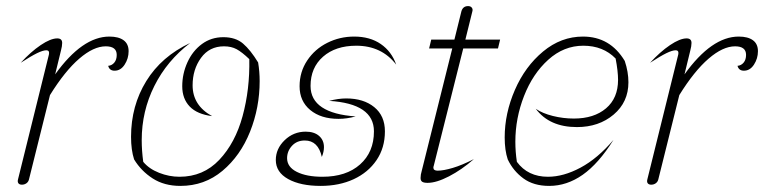

<svg xmlns="http://www.w3.org/2000/svg" viewBox="-20 -600 2507 630"><path d="M39 -11 140 -419Q141 -422 141 -427Q141 -435 132 -435Q121 -435 101.5 -425.5Q82 -416 48 -394Q81 -430 113.5 -452Q146 -474 168 -474Q184 -474 184 -459Q184 -449 180 -434L161 -356Q250 -480 339 -480Q369 -480 385.5 -468Q402 -456 402 -432Q402 -408 389 -388Q376 -368 356 -368Q339 -368 335 -384Q347 -385 355 -394.5Q363 -404 363 -420Q363 -448 327 -448Q287 -448 240 -407.5Q193 -367 144 -288L75 -11Q73 -3 66.5 1.5Q60 6 52 6Q44 6 40.5 1.5Q37 -3 39 -11Z M420 -77Q410 -108 410 -151Q410 -253 460 -334Q510 -415 604 -459Q528 -401 486.5 -318Q445 -235 445 -140Q445 -106 450 -69Q469 -46 502 -33Q535 -20 569 -20Q647 -20 699.5 -75.5Q752 -131 776 -219Q800 -307 798 -406Q774 -429 756.5 -438.5Q739 -448 715 -448Q667 -448 639.5 -410Q612 -372 612 -320Q612 -254 676 -219Q627 -225 602.5 -250.5Q578 -276 578 -317Q578 -358 595 -395.5Q612 -433 642.5 -455.5Q673 -478 713 -478Q753 -478 777.5 -457Q802 -436 827 -395Q832 -365 832 -334Q832 -247 800.5 -168Q769 -89 710 -39.5Q651 10 572 10Q519 10 481 -14.5Q443 -39 420 -77Z M963 -317Q963 -364 988 -401.5Q1013 -439 1054 -459.5Q1095 -480 1142 -480Q1194 -480 1229.5 -455.5Q1265 -431 1280 -388Q1232 -450 1149 -450Q1081 -450 1040 -414Q999 -378 999 -318Q999 -273 1036.5 -248Q1074 -223 1147 -218Q1118 -210 1091 -210Q1033 -210 998 -239Q963 -268 963 -317ZM885 -75Q885 -112 914 -140Q943 -168 983 -168Q1011 -168 1027 -154Q1043 -140 1043 -117Q1043 -102 1036 -85Q1024 -139 980 -139Q954 -139 938 -121.5Q922 -104 922 -81Q922 -52 954 -36Q986 -20 1038 -20Q1116 -20 1161.5 -60.5Q1207 -101 1207 -169Q1207 -260 1060 -269Q1090 -277 1116 -277Q1173 -277 1208 -248.5Q1243 -220 1243 -169Q1243 -115 1215.5 -74.5Q1188 -34 1140.5 -12Q1093 10 1032 10Q966 10 925.5 -12.5Q885 -35 885 -75Z M1403 -55Q1402 -53 1402 -50Q1402 -40 1416 -40Q1435 -40 1465.5 -49Q1496 -58 1535 -78Q1495 -43 1453.5 -21.5Q1412 0 1383 0Q1371 0 1365.5 -3.5Q1360 -7 1360 -16Q1360 -27 1364 -40L1464 -441H1388L1395 -470H1471L1494 -563Q1499 -580 1516 -580Q1524 -580 1528 -575Q1532 -570 1530 -563L1507 -470H1621L1614 -441H1500Z M1646 -77Q1636 -107 1636 -149Q1636 -228 1669.5 -305Q1703 -382 1762 -431Q1821 -480 1893 -480Q1982 -480 2030 -400Q2042 -364 2042 -330Q2042 -265 1993.5 -224Q1945 -183 1873 -183Q1783 -183 1738 -243Q1760 -228 1794 -219.5Q1828 -211 1863 -211Q1929 -211 1968.5 -244.5Q2008 -278 2008 -338Q2008 -366 2000 -408Q1959 -450 1894 -450Q1830 -450 1779 -404Q1728 -358 1699.5 -285Q1671 -212 1671 -135Q1671 -102 1676 -69Q1712 -20 1778 -20Q1829 -20 1885 -50Q1941 -80 1993 -141Q1944 -63 1892 -26.5Q1840 10 1782 10Q1731 10 1697.5 -14.5Q1664 -39 1646 -77Z M2104 -11 2205 -419Q2206 -422 2206 -427Q2206 -435 2197 -435Q2186 -435 2166.5 -425.5Q2147 -416 2113 -394Q2146 -430 2178.5 -452Q2211 -474 2233 -474Q2249 -474 2249 -459Q2249 -449 2245 -434L2226 -356Q2315 -480 2404 -480Q2434 -480 2450.5 -468Q2467 -456 2467 -432Q2467 -408 2454 -388Q2441 -368 2421 -368Q2404 -368 2400 -384Q2412 -385 2420 -394.5Q2428 -404 2428 -420Q2428 -448 2392 -448Q2352 -448 2305 -407.5Q2258 -367 2209 -288L2140 -11Q2138 -3 2131.5 1.5Q2125 6 2117 6Q2109 6 2105.5 1.5Q2102 -3 2104 -11Z"/></svg>

Font: Srisakdi
Style: Regular
Weight: 400
Designer: Cadson Demak Co.,Ltd.
Foundry: Cadson Demak Co.,Ltd.
Version: Version 1.000